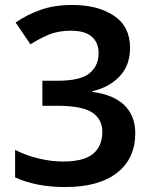

<svg xmlns="http://www.w3.org/2000/svg" viewBox="-20 -744 612 775"><path d="M243 11Q126 11 41 -28V-139Q86 -116 137 -104Q188 -92 234 -92Q318 -92 355.5 -123Q393 -154 393 -212Q393 -263 352 -290Q311 -317 210 -317H151V-418H211Q305 -418 341.5 -448.5Q378 -479 378 -529Q378 -572 350.5 -596Q323 -620 266 -620Q214 -620 175.5 -603.5Q137 -587 103 -565L43 -653Q89 -685 144.5 -704.5Q200 -724 272 -724Q375 -724 440 -680.5Q505 -637 505 -551Q505 -480 462.5 -435.5Q420 -391 353 -376V-373Q438 -362 482 -319.5Q526 -277 526 -206Q526 -104 452.5 -46.5Q379 11 243 11Z"/></svg>

Font: Noto Sans Tamil SemiBold
Style: Regular
Weight: 600
Designer: Jelle Bosma - Monotype Design Team
Foundry: Monotype Imaging Inc.
Version: Version 2.004; ttfautohint (v1.8.4.7-5d5b)